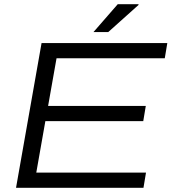

<svg xmlns="http://www.w3.org/2000/svg" viewBox="-20 -890 815 910"><path d="M56 0 177 -686H773L761 -614H248L208 -388H671L659 -316H195L152 -72H672L660 0ZM423 -738 538 -870H636L637 -867L493 -738Z"/></svg>

Font: Archivo SemiExpanded Light
Style: Italic
Weight: 300
Width: 6
Italic angle: -10°
Designer: Hector Gatti
Foundry: Omnibus-Type
Version: Version 2.001